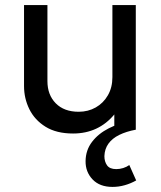

<svg xmlns="http://www.w3.org/2000/svg" viewBox="-20 -510 634 755"><path d="M422.5 225Q372 225 344 195.5Q316 166 316.5 123.5Q317 80.5 341.8 48Q366.5 15.5 407.8 -5.5Q449 -26.5 499 -35L514 0Q476.5 7 449 20.5Q421.5 34 406.5 54.8Q391.5 75.5 390.5 104Q390.5 125.5 401 140.2Q411.5 155 437 155Q451 155 464.5 150.8Q478 146.5 488.5 139L515.5 199.5Q494.5 211.5 470.8 218.2Q447 225 422.5 225ZM267.5 15Q202 15 159.2 -11.5Q116.5 -38 95.5 -80.5Q74.5 -123 74.5 -171.5V-490H166.5V-191Q166.5 -137 199.2 -103.8Q232 -70.5 289.5 -70.5Q326.5 -70.5 356.5 -87.5Q386.5 -104.5 404.2 -135.2Q422 -166 422 -206.5V-490H514V0H429.5V-60Q399 -23 358.2 -4Q317.5 15 267.5 15Z"/></svg>

Font: Geologica Roman Light
Style: Regular
Weight: 300
Designer: Sindre Bremnes, Frode Helland
Foundry: Monokrom Skriftforlag AS
Version: Version 1.010;gftools[0.9.28]